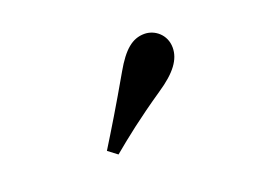

<svg xmlns="http://www.w3.org/2000/svg" viewBox="-51 -950 549 417"><g transform="rotate(-20 223.5 -741.5)"><path d="M143 -644 164 -628C199 -657 234 -685 294 -726C336 -754 354 -779 354 -806C354 -836 330 -855 306 -855C278 -855 257 -837 233 -795C194 -727 169 -686 143 -644Z"/></g></svg>

Font: Noto Serif SC
Style: Bold
Weight: 700
Designer: Ryoko NISHIZUKA 西塚涼子 (kana & ideographs); Frank Grießhammer (Latin, Greek & Cyrillic); Wenlong ZHANG 张文龙 (bopomofo); San
Foundry: Adobe
Version: Version 2.001;hotconv 1.1.0;makeotfexe 2.6.0